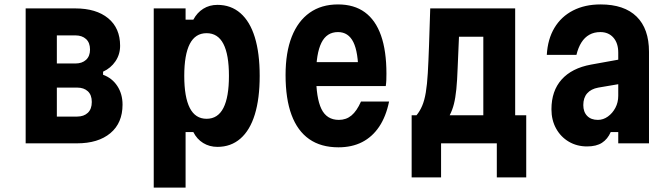

<svg xmlns="http://www.w3.org/2000/svg" viewBox="-20 -648 3040 868"><path d="M96 0V-610H320Q415 -610 469 -565.5Q523 -521 523 -441Q523 -402 502 -371Q481 -340 446 -324V-310Q487 -295 510.5 -259Q534 -223 534 -175Q534 -92 479 -46Q424 0 328 0ZM237 -121H329Q359 -121 377 -138Q395 -155 395 -187Q395 -219 377 -235.5Q359 -252 329 -252H237ZM237 -361H321Q351 -361 369 -377.5Q387 -394 387 -424Q387 -455 369 -471.5Q351 -488 321 -488H237Z M675 200V-610H819V-559H854Q871 -591 899 -608.5Q927 -626 963 -626Q1024 -626 1067 -588.5Q1110 -551 1132 -479.5Q1154 -408 1154 -305Q1154 -202 1132 -130.5Q1110 -59 1067 -21.5Q1024 16 963 16Q927 16 898.5 -1.5Q870 -19 854 -51H819V200ZM914 -111Q965 -111 990 -160Q1015 -209 1015 -305Q1015 -401 990 -449.5Q965 -498 914 -498Q863 -498 838 -449.5Q813 -401 813 -305Q813 -209 838 -160Q863 -111 914 -111Z M1377 -367H1651L1600 -315Q1600 -412 1577.5 -457.5Q1555 -503 1508 -503Q1457 -503 1433 -454.5Q1409 -406 1409 -309Q1409 -205 1433 -155.5Q1457 -106 1512 -106Q1545 -106 1569 -126Q1593 -146 1612 -189H1739Q1725 -121 1694 -75Q1663 -29 1617 -5.5Q1571 18 1510 18Q1431 18 1378 -19Q1325 -56 1298 -128.5Q1271 -201 1271 -309Q1271 -411 1299 -482Q1327 -553 1380 -590.5Q1433 -628 1508 -628Q1581 -628 1629.5 -592.5Q1678 -557 1702.5 -487.5Q1727 -418 1727 -315Q1727 -298 1726.5 -285.5Q1726 -273 1724 -259H1377Z M1841 154V-127H1863Q1878 -145 1888.5 -169.5Q1899 -194 1905 -230Q1911 -266 1914 -317.5Q1917 -369 1919.5 -441Q1922 -513 1925 -610H2309V-127H2359V154H2226V0H1974V154ZM2013 -127H2165V-482H2055Q2051 -400 2049 -342Q2047 -284 2043 -244.5Q2039 -205 2032 -177.5Q2025 -150 2013 -127Z M2785 -380V-269L2685 -252Q2652 -246 2634.5 -226Q2617 -206 2617 -173Q2617 -142 2634.5 -124Q2652 -106 2683 -106Q2707 -106 2728 -121Q2749 -136 2762 -160.5Q2775 -185 2775 -215V-410Q2775 -453 2753 -478Q2731 -503 2694 -503Q2666 -503 2644.5 -491Q2623 -479 2608.5 -456Q2594 -433 2586 -400H2452Q2456 -471 2486.5 -522Q2517 -573 2570.5 -600.5Q2624 -628 2695 -628Q2802 -628 2858 -573Q2914 -518 2914 -414V0H2775V-51H2741Q2727 -19 2701.5 -2.5Q2676 14 2634 14Q2588 14 2551.5 -7.5Q2515 -29 2494 -67Q2473 -105 2473 -154Q2473 -237 2519 -288.5Q2565 -340 2652 -356Z"/></svg>

Font: Martian Mono Condensed SemiBold
Style: Regular
Weight: 600
Width: 3
Designer: Roman Shamin
Foundry: Evil Martians
Version: Version 1.000